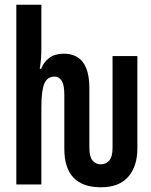

<svg xmlns="http://www.w3.org/2000/svg" viewBox="-20 -780 640 812"><path d="M407 12Q252 12 252 -151V-379Q252 -422 240.5 -439Q229 -456 211 -456Q180 -456 167.5 -426.5Q155 -397 155 -328V0H49V-760H155V-580Q155 -554 153.5 -533Q152 -512 148 -489H154Q165 -518 189 -535.5Q213 -553 249 -553Q303 -553 330.5 -517Q358 -481 358 -405V-155Q358 -117 371.5 -101Q385 -85 406 -85Q429 -85 442.5 -101.5Q456 -118 456 -154V-543H561V-153Q561 -77 522.5 -32.5Q484 12 407 12Z"/></svg>

Font: Noto Sans Mono SemiBold
Style: Regular
Weight: 600
Designer: Monotype Design Team
Foundry: Monotype Imaging Inc.
Version: Version 2.014; ttfautohint (v1.8.4.7-5d5b)